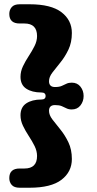

<svg xmlns="http://www.w3.org/2000/svg" viewBox="-20 -758 454 899"><path d="M193.5 -308.5Q193.5 -325 173.5 -325Q130 -325 103 -342.8Q76 -360.5 76 -398.5Q76 -423.5 87.5 -447.8Q99 -472 114.5 -495.5Q130 -519 141.8 -542.5Q153.5 -566 153.5 -589Q153.5 -648 94.5 -648H72Q23.5 -648 23.5 -693Q23.5 -711.5 35 -724.8Q46.5 -738 72 -738H118.5Q219 -738 267.8 -700.8Q316.5 -663.5 316.5 -603.5Q316.5 -559 300.2 -525.2Q284 -491.5 262.8 -465.5Q241.5 -439.5 225.5 -418.5Q209.5 -397.5 209.5 -378Q209.5 -350.5 237.5 -350.5Q257.5 -350.5 269.2 -355.8Q281 -361 291.2 -366Q301.5 -371 316 -371Q342 -371 356.8 -352.2Q371.5 -333.5 371.5 -308.5Q371.5 -283.5 356.8 -264.5Q342 -245.5 316 -245.5Q301.5 -245.5 291.2 -250.8Q281 -256 269.2 -261Q257.5 -266 237.5 -266Q209.5 -266 209.5 -239Q209.5 -219.5 225.5 -198.5Q241.5 -177.5 262.8 -151.5Q284 -125.5 300.2 -91.8Q316.5 -58 316.5 -13.5Q316.5 46.5 267.8 83.8Q219 121 118.5 121H72Q46.5 121 35 108Q23.5 95 23.5 76Q23.5 31 72 31H94.5Q153.5 31 153.5 -27.5Q153.5 -51 141.8 -74.5Q130 -98 114.5 -121.5Q99 -145 87.5 -169.2Q76 -193.5 76 -218Q76 -256 103 -274Q130 -292 173.5 -292Q193.5 -292 193.5 -308.5Z"/></svg>

Font: Fraunces 72pt S100 Black
Style: Regular
Weight: 900
Version: Version 1.000; ttfautohint (v1.8.3)